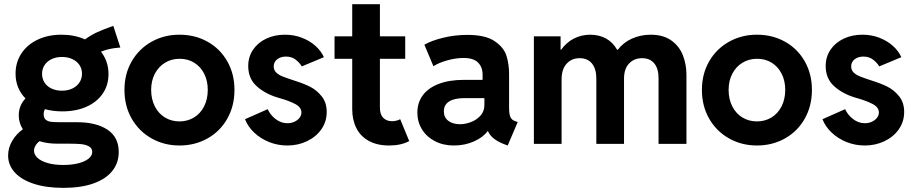

<svg xmlns="http://www.w3.org/2000/svg" viewBox="-20 -700 4446 934"><path d="M19.5 56.6Q19.5 19.5 39.1 -14.2Q58.6 -47.9 91.3 -71.3Q71.3 -101.6 71.3 -138.7Q71.3 -186.5 104 -221.2Q80.6 -244.6 68.1 -275.1Q55.7 -305.7 55.7 -341.8Q55.7 -397 84.2 -440.2Q112.8 -483.4 163.6 -507.3Q214.4 -531.2 279.3 -531.2Q342.3 -531.2 393.6 -508.3Q421.4 -528.8 451.4 -542.7Q481.4 -556.6 531.2 -574.2L565.4 -468.8Q532.7 -466.3 512.7 -461.7Q492.7 -457 471.2 -448.7Q507.8 -401.4 507.8 -339.8Q507.8 -285.6 479.7 -244.6Q451.7 -203.6 400.9 -180.9Q350.1 -158.2 283.2 -158.2Q238.8 -158.2 198.7 -168.9Q192.4 -158.2 192.4 -144.5Q192.4 -125.5 203.1 -117.2Q213.9 -108.9 230.2 -107.2Q246.6 -105.5 278.3 -105.5H354.5Q448.2 -105.5 502.9 -69.1Q557.6 -32.7 557.6 39.1Q557.6 92.3 526.4 131.6Q495.1 170.9 434.6 192.4Q374 213.9 288.1 213.9Q205.1 213.9 144.5 194.1Q84 174.3 51.8 138.7Q19.5 103 19.5 56.6ZM378.9 -341.8Q378.9 -365.2 366.5 -383.8Q354 -402.3 331.8 -412.6Q309.6 -422.9 281.2 -422.9Q252.9 -422.9 231 -412.4Q209 -401.9 196.8 -383.3Q184.6 -364.7 184.6 -340.8Q184.6 -316.9 196.8 -298.1Q209 -279.3 231.2 -269Q253.4 -258.8 281.2 -258.8Q310.1 -258.8 332.3 -269.5Q354.5 -280.3 366.7 -299.1Q378.9 -317.9 378.9 -341.8ZM288.1 102.5Q328.6 102.5 360.6 94.5Q392.6 86.4 410.6 72Q428.7 57.6 428.7 39.1Q428.7 20.5 411.9 11.7Q395 2.9 373.3 1Q351.6 -1 322.3 -1H259.8Q210.4 -1 172.4 -13.2Q160.6 -4.9 153.1 7.8Q145.5 20.5 145.5 33.2Q145.5 52.2 162.4 67.9Q179.2 83.5 211.4 93Q243.7 102.5 288.1 102.5Z M585.4 -262.7Q585.4 -340.3 620.6 -401.4Q655.8 -462.4 717 -496.8Q778.3 -531.2 853 -531.2Q928.7 -531.2 989.7 -497.1Q1050.8 -462.9 1085.7 -401.6Q1120.6 -340.3 1120.6 -262.7Q1120.6 -184.6 1085.7 -122.8Q1050.8 -61 989.5 -26.6Q928.2 7.8 853 7.8Q778.3 7.8 717 -26.9Q655.8 -61.5 620.6 -123Q585.4 -184.6 585.4 -262.7ZM990.7 -262.7Q990.7 -306.6 973.4 -341.1Q956.1 -375.5 925 -394.8Q894 -414.1 854 -414.1Q814.5 -414.1 783 -395Q751.5 -376 733.4 -341.6Q715.3 -307.1 715.3 -262.7Q715.3 -217.8 733.2 -182.6Q751 -147.5 782.5 -128.4Q814 -109.4 853 -109.4Q892.1 -109.4 923.6 -128.4Q955.1 -147.5 972.9 -182.6Q990.7 -217.8 990.7 -262.7Z M1171.9 -120.1 1282.2 -168.9Q1294.9 -140.6 1321 -120.6Q1347.2 -100.6 1377.9 -100.6Q1397 -100.6 1412.6 -107.9Q1428.2 -115.2 1437.3 -127.2Q1446.3 -139.2 1446.3 -152.3Q1446.3 -177.7 1417.7 -193.1Q1389.2 -208.5 1343.8 -221.7L1330.1 -225.6Q1268.1 -244.6 1227.8 -281.5Q1187.5 -318.4 1187.5 -378.9Q1187.5 -423.3 1210.9 -458Q1234.4 -492.7 1275.1 -512Q1315.9 -531.2 1366.2 -531.2Q1409.7 -531.2 1447.5 -516.8Q1485.4 -502.4 1513.4 -477.8Q1541.5 -453.1 1555.7 -421.9L1448.2 -377Q1436.5 -396 1417.5 -410.4Q1398.4 -424.8 1371.1 -424.8Q1345.2 -424.8 1328.4 -411.6Q1311.5 -398.4 1311.5 -377Q1311.5 -358.9 1323.7 -347.2Q1335.9 -335.4 1355 -327.9Q1374 -320.3 1416 -306.6Q1456.5 -293.9 1488.3 -278.1Q1520 -262.2 1544.7 -231.7Q1569.3 -201.2 1569.3 -155.3Q1569.3 -108.4 1543.5 -71.3Q1517.6 -34.2 1473.6 -13.2Q1429.7 7.8 1377.9 7.8Q1331.1 7.8 1289.1 -9Q1247.1 -25.9 1216.3 -55.2Q1185.5 -84.5 1171.9 -120.1Z M1693.4 -168.9V-414.1H1607.4V-523.4H1693.4V-679.7H1828.1V-523.4H1951.2V-414.1H1828.1V-176.8Q1828.1 -143.1 1844.5 -126.7Q1860.8 -110.4 1886.7 -110.4Q1908.7 -110.4 1926.8 -120.1L1970.7 -13.7Q1930.7 7.8 1873 7.8Q1814.9 7.8 1774.4 -14.4Q1733.9 -36.6 1713.6 -76.7Q1693.4 -116.7 1693.4 -168.9Z M2010.3 -152.3Q2010.3 -199.7 2036.1 -235.6Q2062 -271.5 2113.3 -291.5Q2164.6 -311.5 2237.8 -311.5H2327.6V-336.9Q2327.6 -373.5 2305.4 -395.8Q2283.2 -418 2234.9 -418Q2197.8 -418 2156.2 -406.5Q2114.7 -395 2088.4 -377.9L2044.4 -482.4Q2077.6 -502 2134.8 -516.1Q2191.9 -530.3 2253.4 -530.3Q2341.3 -530.3 2386.2 -499.8Q2431.2 -469.2 2443.8 -428.5Q2456.5 -387.7 2456.5 -338.9V-175.8Q2456.5 -145 2462.9 -130.6Q2469.2 -116.2 2486.8 -110.4L2498.5 -106.4L2449.7 7.8L2434.1 2Q2370.6 -22 2353.5 -62.5H2352.5Q2330.6 -32.2 2285.9 -12.2Q2241.2 7.8 2188 7.8Q2136.2 7.8 2095.7 -13.2Q2055.2 -34.2 2032.7 -70.8Q2010.3 -107.4 2010.3 -152.3ZM2218.3 -95.7Q2242.2 -95.7 2269.8 -105.7Q2297.4 -115.7 2316.9 -137Q2336.4 -158.2 2336.4 -189.5V-222.7H2238.8Q2190.9 -222.7 2165 -206.5Q2139.2 -190.4 2139.2 -158.2Q2139.2 -128.9 2160.9 -112.3Q2182.6 -95.7 2218.3 -95.7Z M2577.1 -523.4H2707V-458H2709.5Q2735.4 -493.7 2771.2 -512.2Q2807.1 -530.8 2851.6 -531.2Q2896 -530.8 2929.2 -512Q2962.4 -493.2 2981.9 -458H2985.4Q3012.7 -493.7 3054.2 -512.2Q3095.7 -530.8 3144.5 -531.2Q3207 -531.2 3246.1 -502.9Q3285.2 -474.6 3302.2 -430.4Q3319.3 -386.2 3319.3 -335.9V0H3183.6V-317.4Q3184.1 -365.2 3163.1 -391.1Q3142.1 -417 3103.5 -417Q3064.9 -417 3040.3 -391.1Q3015.6 -365.2 3015.6 -317.4V0H2880.9V-317.4Q2880.9 -365.2 2859.6 -391.1Q2838.4 -417 2799.8 -417Q2761.2 -417 2736.8 -390.6Q2712.4 -364.3 2711.9 -315.4V0H2577.1Z M3394.5 -262.7Q3394.5 -340.3 3429.7 -401.4Q3464.8 -462.4 3526.1 -496.8Q3587.4 -531.2 3662.1 -531.2Q3737.8 -531.2 3798.8 -497.1Q3859.9 -462.9 3894.8 -401.6Q3929.7 -340.3 3929.7 -262.7Q3929.7 -184.6 3894.8 -122.8Q3859.9 -61 3798.6 -26.6Q3737.3 7.8 3662.1 7.8Q3587.4 7.8 3526.1 -26.9Q3464.8 -61.5 3429.7 -123Q3394.5 -184.6 3394.5 -262.7ZM3799.8 -262.7Q3799.8 -306.6 3782.5 -341.1Q3765.1 -375.5 3734.1 -394.8Q3703.1 -414.1 3663.1 -414.1Q3623.5 -414.1 3592 -395Q3560.5 -376 3542.5 -341.6Q3524.4 -307.1 3524.4 -262.7Q3524.4 -217.8 3542.2 -182.6Q3560.1 -147.5 3591.6 -128.4Q3623 -109.4 3662.1 -109.4Q3701.2 -109.4 3732.7 -128.4Q3764.2 -147.5 3782 -182.6Q3799.8 -217.8 3799.8 -262.7Z M3981 -120.1 4091.3 -168.9Q4104 -140.6 4130.1 -120.6Q4156.2 -100.6 4187 -100.6Q4206.1 -100.6 4221.7 -107.9Q4237.3 -115.2 4246.3 -127.2Q4255.4 -139.2 4255.4 -152.3Q4255.4 -177.7 4226.8 -193.1Q4198.2 -208.5 4152.8 -221.7L4139.2 -225.6Q4077.1 -244.6 4036.9 -281.5Q3996.6 -318.4 3996.6 -378.9Q3996.6 -423.3 4020 -458Q4043.5 -492.7 4084.2 -512Q4125 -531.2 4175.3 -531.2Q4218.8 -531.2 4256.6 -516.8Q4294.4 -502.4 4322.5 -477.8Q4350.6 -453.1 4364.7 -421.9L4257.3 -377Q4245.6 -396 4226.6 -410.4Q4207.5 -424.8 4180.2 -424.8Q4154.3 -424.8 4137.5 -411.6Q4120.6 -398.4 4120.6 -377Q4120.6 -358.9 4132.8 -347.2Q4145 -335.4 4164.1 -327.9Q4183.1 -320.3 4225.1 -306.6Q4265.6 -293.9 4297.4 -278.1Q4329.1 -262.2 4353.8 -231.7Q4378.4 -201.2 4378.4 -155.3Q4378.4 -108.4 4352.5 -71.3Q4326.7 -34.2 4282.7 -13.2Q4238.8 7.8 4187 7.8Q4140.1 7.8 4098.1 -9Q4056.2 -25.9 4025.4 -55.2Q3994.6 -84.5 3981 -120.1Z"/></svg>

Font: Reddit Sans Fudge
Style: Bold
Weight: 700
Designer: Stephen Hutchings
Foundry: Reddit
Version: Version 1.013